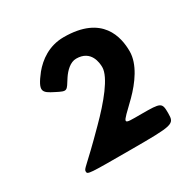

<svg xmlns="http://www.w3.org/2000/svg" viewBox="-90 -916 463 479"><g transform="rotate(-30 141.5 -676.5)"><path d="M152 -778C195 -778 198 -739 198 -727C198 -698 157 -649 115 -607C38 -529 32 -531 32 -522C32 -513 36 -513 158 -513C279 -513 283 -514 283 -545C283 -576 281 -577 224 -577C166 -577 170 -574 221 -624C249 -652 277 -690 277 -727C277 -768 263 -840 152 -840C109 -840 79 -817 60 -794C28 -753 35 -747 65 -732C94 -717 92 -720 110 -748C120 -763 135 -778 152 -778Z"/></g></svg>

Font: Hussar Print
Style: Bold
Weight: 700
Foundry: Cannot Into Space Fonts
Version: Version 2.00